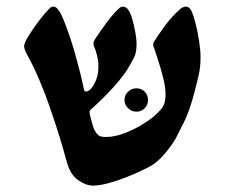

<svg xmlns="http://www.w3.org/2000/svg" viewBox="-20 -547 688 582"><path d="M262.2 15.6Q240.2 15.6 216.6 -1.2Q192.9 -18.1 183.1 -54.2Q172.9 -91.3 161.4 -129.4Q149.9 -167.5 129.4 -226.6Q116.2 -264.6 99.1 -304.9Q82 -345.2 63 -379.9Q59.6 -385.7 56.4 -393.3Q53.2 -400.9 53.2 -406.7Q53.2 -410.6 54.9 -415.5Q56.6 -420.4 58.6 -424.3Q65.4 -437 77.4 -454.8Q89.4 -472.7 102.8 -490Q116.2 -507.3 127 -518.1Q130.4 -521.5 133.1 -524.2Q135.7 -526.9 141.1 -526.9Q147.5 -526.9 151.4 -523.2Q155.3 -519.5 160.2 -512.7Q165 -505.9 173.3 -485.4Q181.6 -464.8 190.4 -439.2Q199.2 -413.6 205.6 -391.1Q215.3 -356.9 222.9 -326.7Q230.5 -296.4 233.9 -278.3Q233.9 -277.8 235.1 -273.7Q236.3 -269.5 239.7 -269.5Q252.9 -269.5 265.6 -292.2Q278.3 -314.9 278.3 -344.7Q278.3 -362.3 274.4 -377.7Q270.5 -393.1 267.1 -401.9Q263.2 -409.7 263.2 -414.1Q263.2 -419.4 265.1 -422.6Q267.1 -425.8 269.5 -430.7Q283.7 -452.1 301.8 -476.6Q319.8 -501 336.9 -518.1Q339.4 -520.5 343.3 -523.7Q347.2 -526.9 351.6 -526.9Q363.8 -526.9 370.1 -515.1Q376 -506.8 381.3 -487.8Q386.7 -468.8 390.4 -448.2Q394 -427.7 394 -414.1Q394 -387.2 386.5 -372.8Q378.9 -358.4 371.6 -345.7Q357.9 -321.3 328.4 -287.8Q298.8 -254.4 260.7 -219.7Q260.3 -219.2 255.9 -215.6Q251.5 -211.9 251.5 -208Q251.5 -203.6 252 -201.2Q255.4 -188 259.3 -173.1Q263.2 -158.2 267.1 -151.4Q272.5 -142.1 278.3 -137Q284.2 -131.8 301.3 -131.8Q325.7 -131.8 353.3 -141.8Q380.9 -151.9 404.3 -165.5Q427.7 -179.2 439.9 -189Q460 -205.1 470.9 -219.5Q481.9 -233.9 481.9 -260.7Q481.9 -281.7 474.6 -311Q467.3 -340.3 459.2 -364.7Q451.2 -389.2 449.2 -395Q444.3 -406.2 444.3 -412.1Q444.3 -417.5 447.3 -420.9Q458.5 -439.5 480 -468.8Q501.5 -498 527.8 -521Q530.3 -522.9 534.9 -524.9Q539.6 -526.9 542.5 -526.9Q550.8 -526.9 555.2 -521.5Q559.6 -516.1 562 -510.3Q567.4 -497.6 573.5 -473.1Q579.6 -448.7 583.7 -421.6Q587.9 -394.5 587.9 -373.5Q587.9 -342.3 581.5 -315.9Q575.2 -289.6 570.3 -270.5Q554.7 -210.4 537.8 -177Q521 -143.6 513.7 -129.4Q502.9 -109.4 481.9 -84Q460.9 -58.6 439.5 -45.4Q422.9 -35.6 389.6 -21Q356.4 -6.3 321.3 4.6Q286.1 15.6 262.2 15.6ZM393.6 -208.5Q378.9 -208.5 368.2 -219Q357.4 -229.5 357.4 -243.7Q357.4 -258.8 368.2 -269Q378.9 -279.3 393.6 -279.3Q408.7 -279.3 418.7 -269Q428.7 -258.8 428.7 -243.7Q428.7 -229.5 418.7 -219Q408.7 -208.5 393.6 -208.5Z"/></svg>

Font: David Libre
Style: Bold
Weight: 700
Designer: Ismar David, J. Victor Gaultney, Annie Olsen and Meir Sadan
Foundry: Monotype Imaging Inc. & SIL International
Version: Version 1.100; ttfautohint (v1.8.4.7-5d5b)